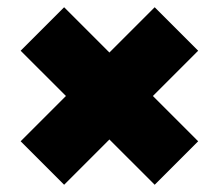

<svg xmlns="http://www.w3.org/2000/svg" viewBox="-20 -645 604 530"><path d="M157 -135 37 -255 162 -380 37 -505 157 -625 282 -500 407 -625 527 -505 402 -380 527 -255 407 -135 282 -260Z"/></svg>

Font: Encode Sans Expanded Black
Style: Regular
Weight: 900
Width: 7
Designer: Multiple Designers
Foundry: Impallari Type
Version: Version 3.000; ttfautohint (v1.8.3) -l 8 -r 50 -G 200 -x 14 